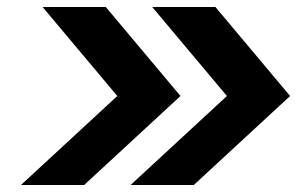

<svg xmlns="http://www.w3.org/2000/svg" viewBox="-20 -634 851 550"><path d="M811 -359 535 -104H354L630 -359L416 -614H597ZM497 -359 221 -104H40L316 -359L102 -614H283Z"/></svg>

Font: Haskoy ExtraBold
Style: Italic
Weight: 800
Designer: Ertekin Erdin
Foundry: Ertekin Erdin
Version: Version 2.000; ttfautohint (v1.8.4.7-5d5b)